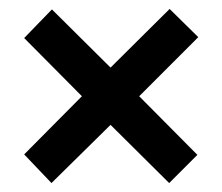

<svg xmlns="http://www.w3.org/2000/svg" viewBox="-20 -568 497 429"><path d="M359 -548 423 -485 291 -353 421 -222 358 -159 227 -289 95 -159 34 -223 163 -353 34 -483 96 -547 227 -417Z"/></svg>

Font: Noto Sans ExtraCondensed SemiBold
Style: Regular
Weight: 600
Width: 2
Designer: Monotype Design Team
Foundry: Monotype Imaging Inc.
Version: Version 2.013; ttfautohint (v1.8.4.7-5d5b)